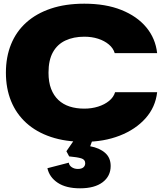

<svg xmlns="http://www.w3.org/2000/svg" viewBox="-20 -759 878 1041"><path d="M437 10Q335 10 256 -16.5Q177 -43 122.5 -92.5Q68 -142 40 -211Q12 -280 12 -365Q12 -450 40 -519Q68 -588 122.5 -637Q177 -686 256 -712.5Q335 -739 437 -739Q553 -739 638 -705Q723 -671 773 -611Q823 -551 832 -471H602Q594 -498 570 -518Q546 -538 512 -549Q478 -560 437 -560Q379 -560 335 -539.5Q291 -519 267 -476Q243 -433 243 -365Q243 -314 257 -277.5Q271 -241 296.5 -217Q322 -193 357.5 -181.5Q393 -170 437 -170Q477 -170 512 -181Q547 -192 571.5 -212Q596 -232 604 -259H832Q823 -178 769 -117.5Q715 -57 629 -23.5Q543 10 437 10ZM414 262Q338 262 293 232Q248 202 237 153L353 123Q355 138 369 147.5Q383 157 402 157Q422 157 432 148.5Q442 140 442 126Q442 106 420.5 99.5Q399 93 355 89L340 61L398 -23H490L469 34Q519 43 549.5 69.5Q580 96 580 141Q580 196 536.5 229Q493 262 414 262Z"/></svg>

Font: Mona Sans Expanded Black
Style: Regular
Weight: 900
Width: 7
Designer: Deni Anggara
Foundry: GitHub
Version: Version 2.000